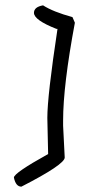

<svg xmlns="http://www.w3.org/2000/svg" viewBox="-20 -620 332 718"><path d="M141 -600Q178 -576 251 -556L260 -535Q216 -300 216 -169V-150L222 -31Q222 -5 60 78Q39 78 32 44Q32 27 160 -44L157 -179Q157 -261 195 -512H191Q107 -545 107 -572Q107 -594 141 -600Z"/></svg>

Font: Just Me Again Down Here
Style: Regular
Weight: 400
Designer: Kimberly Geswein
Foundry: Kimberly Geswein
Version: Version 1.002 2007